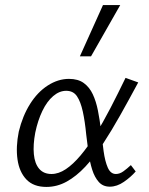

<svg xmlns="http://www.w3.org/2000/svg" viewBox="-20 -731 588 757"><path d="M163 6Q112 6 84 -23.5Q56 -53 49 -102.5Q42 -152 54 -212Q69 -274 98.5 -321Q128 -368 168.5 -394Q209 -420 252 -420Q288 -420 310.5 -403.5Q333 -387 346 -359Q359 -331 366 -295.5Q373 -260 378 -220Q383 -175 388.5 -135Q394 -95 405 -70Q416 -45 437 -45Q452 -45 466.5 -55.5Q481 -66 496 -80L515 -55Q496 -33 468.5 -14Q441 5 413 5Q386 5 369.5 -13.5Q353 -32 343.5 -62Q334 -92 329 -128Q324 -164 320 -200Q315 -252 306.5 -291Q298 -330 283.5 -351.5Q269 -373 241 -373Q214 -373 189.5 -352Q165 -331 147 -293.5Q129 -256 119 -208Q110 -160 113.5 -123Q117 -86 134.5 -65.5Q152 -45 183 -45Q211 -45 239.5 -64Q268 -83 297.5 -118Q327 -153 356.5 -200.5Q386 -248 415.5 -305Q445 -362 475 -424L525 -406Q489 -339 454.5 -277.5Q420 -216 386 -164Q352 -112 316.5 -74Q281 -36 243 -15Q205 6 163 6ZM295 -509 386 -711H454L339 -509Z"/></svg>

Font: Ysabeau
Style: Italic
Weight: 400
Italic angle: -12°
Designer: Christian Thalmann (Catharsis Fonts)
Version: Version 2.000;gftools[0.9.27.dev2+g8671c4b]